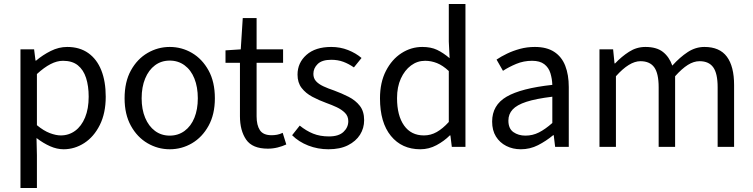

<svg xmlns="http://www.w3.org/2000/svg" viewBox="-20 -732 3755 957"><path d="M82 205V-486H150L157 -430H160Q193 -458 233 -478Q273 -498 315 -498Q377 -498 420 -467.5Q463 -437 485 -381.5Q507 -326 507 -250Q507 -168 477.5 -109Q448 -50 400 -19Q352 12 297 12Q264 12 230 -3Q196 -18 162 -44L164 41V205ZM283 -57Q323 -57 354.5 -80Q386 -103 404 -146.5Q422 -190 422 -250Q422 -303 409 -343.5Q396 -384 368 -406.5Q340 -429 294 -429Q264 -429 232 -412.5Q200 -396 164 -363V-108Q198 -80 228.5 -68.5Q259 -57 283 -57Z M826 12Q767 12 715.5 -18Q664 -48 632.5 -105Q601 -162 601 -242Q601 -324 632.5 -381Q664 -438 715.5 -468Q767 -498 826 -498Q886 -498 937 -468Q988 -438 1019.5 -381Q1051 -324 1051 -242Q1051 -162 1019.5 -105Q988 -48 937 -18Q886 12 826 12ZM826 -56Q868 -56 900 -79.5Q932 -103 949 -145Q966 -187 966 -242Q966 -298 949 -340.5Q932 -383 900 -406.5Q868 -430 826 -430Q784 -430 752.5 -406.5Q721 -383 703.5 -340.5Q686 -298 686 -242Q686 -187 703.5 -145Q721 -103 752.5 -79.5Q784 -56 826 -56Z M1315 9Q1238 9 1207 -36Q1176 -81 1176 -153V-419H1104V-481L1180 -486L1190 -642H1259V-486H1391V-419H1259V-152Q1259 -108 1275.5 -83Q1292 -58 1334 -58Q1347 -58 1361 -60.5Q1375 -63 1389 -70L1407 -12Q1388 -3 1364 3Q1340 9 1315 9Z M1617 12Q1564 12 1516.5 -6.5Q1469 -25 1436 -58L1474 -106Q1506 -80 1540.5 -66Q1575 -52 1620 -52Q1668 -52 1692 -74.5Q1716 -97 1716 -128Q1716 -153 1699.5 -169.5Q1683 -186 1658.5 -197.5Q1634 -209 1606 -219Q1570 -232 1537 -249.5Q1504 -267 1483.5 -293.5Q1463 -320 1463 -360Q1463 -419 1507.5 -458.5Q1552 -498 1631 -498Q1676 -498 1715 -482.5Q1754 -467 1782 -443L1744 -396Q1718 -414 1691 -424Q1664 -434 1631 -434Q1585 -434 1563.5 -413Q1542 -392 1542 -364Q1542 -342 1555 -327.5Q1568 -313 1591.5 -302Q1615 -291 1645 -281Q1683 -267 1717.5 -249.5Q1752 -232 1773.5 -204.5Q1795 -177 1795 -133Q1795 -93 1774.5 -60.5Q1754 -28 1714.5 -8Q1675 12 1617 12Z M2075 12Q1983 12 1928.5 -54.5Q1874 -121 1874 -242Q1874 -321 1903.5 -378.5Q1933 -436 1981 -467Q2029 -498 2085 -498Q2128 -498 2158.5 -483.5Q2189 -469 2221 -442L2217 -525V-712H2300V0H2232L2225 -57H2222Q2194 -29 2156 -8.5Q2118 12 2075 12ZM2093 -57Q2127 -57 2157 -74Q2187 -91 2217 -124V-378Q2187 -406 2158 -417.5Q2129 -429 2099 -429Q2060 -429 2028.5 -405.5Q1997 -382 1978 -340.5Q1959 -299 1959 -243Q1959 -156 1994 -106.5Q2029 -57 2093 -57Z M2576 12Q2536 12 2503.5 -4.5Q2471 -21 2452 -51.5Q2433 -82 2433 -126Q2433 -208 2505 -250Q2577 -292 2733 -309Q2732 -339 2723.5 -367Q2715 -395 2693 -412Q2671 -429 2632 -429Q2590 -429 2553 -413.5Q2516 -398 2487 -379L2455 -435Q2477 -450 2507 -464.5Q2537 -479 2572 -488.5Q2607 -498 2646 -498Q2705 -498 2742.5 -473.5Q2780 -449 2797.5 -404Q2815 -359 2815 -298V0H2747L2740 -58H2737Q2702 -29 2662 -8.5Q2622 12 2576 12ZM2599 -56Q2635 -56 2666.5 -72Q2698 -88 2733 -119V-250Q2651 -240 2603.5 -224.5Q2556 -209 2535 -186Q2514 -163 2514 -131Q2514 -91 2539 -73.5Q2564 -56 2599 -56Z M2968 0V-486H3036L3043 -416H3046Q3078 -450 3115.5 -474Q3153 -498 3197 -498Q3253 -498 3284.5 -473Q3316 -448 3331 -405Q3369 -447 3408 -472.5Q3447 -498 3491 -498Q3567 -498 3603 -449.5Q3639 -401 3639 -308V0H3557V-297Q3557 -366 3535 -396.5Q3513 -427 3467 -427Q3438 -427 3408.5 -408.5Q3379 -390 3345 -352V0H3263V-297Q3263 -366 3241 -396.5Q3219 -427 3172 -427Q3117 -427 3050 -352V0Z"/></svg>

Font: Source Sans 3
Style: Regular
Weight: 400
Designer: Paul D. Hunt
Foundry: Adobe
Version: Version 3.046;hotconv 1.0.118;makeotfexe 2.5.65603